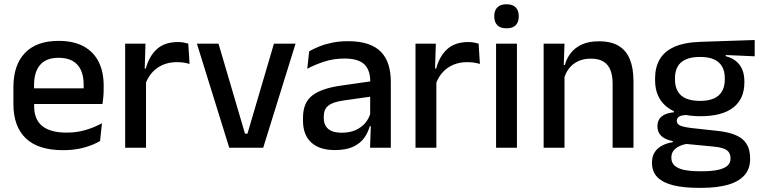

<svg xmlns="http://www.w3.org/2000/svg" viewBox="-20 -694 3570 902"><path d="M276.5 11.5Q159.5 11.5 101.2 -44.2Q43 -100 43 -205V-285Q43 -388.5 97.2 -445.2Q151.5 -502 255.5 -502Q326 -502 373 -476.2Q420 -450.5 443.5 -403.5Q467 -356.5 467 -292V-273.5Q467 -256.5 465.5 -239Q464 -221.5 461.5 -205.5H371.5Q372.5 -231.5 372.8 -254.5Q373 -277.5 373 -296.5Q373 -337 360 -365Q347 -393 321 -407.8Q295 -422.5 255.5 -422.5Q197 -422.5 168.5 -389.2Q140 -356 140 -294.5V-248.5L140.5 -237V-193.5Q140.5 -166 148.8 -143.5Q157 -121 175.2 -104.8Q193.5 -88.5 222.5 -79.8Q251.5 -71 293 -71Q340 -71 381.2 -83Q422.5 -95 459 -115L450 -31.5Q417 -12 373.2 -0.2Q329.5 11.5 276.5 11.5ZM95 -205.5V-279H441.5V-205.5Z M662 -295.5 641 -372H665Q680.5 -430 717 -463.2Q753.5 -496.5 816.5 -496.5Q831.5 -496.5 843.2 -494.2Q855 -492 864.5 -489L870.5 -393.5Q858.5 -397.5 843.5 -399.8Q828.5 -402 811 -402Q757.5 -402 718.5 -374.5Q679.5 -347 662 -295.5ZM568 0V-489H663.5L659 -346.5L666 -339.5V0Z M1142.5 -66 1267 -489H1368.5L1216.5 0H1057L905 -489H1006.5L1131 -66Z M1718.5 0 1722.5 -116 1719 -131V-285L1719.5 -309.5Q1719.5 -366 1690.8 -392.5Q1662 -419 1598.5 -419Q1547 -419 1503 -404.5Q1459 -390 1423.5 -371L1432.5 -453Q1452.5 -464.5 1479.5 -475.5Q1506.5 -486.5 1540.5 -493.5Q1574.5 -500.5 1615 -500.5Q1670.5 -500.5 1709 -487.2Q1747.5 -474 1771 -449Q1794.5 -424 1805.2 -389Q1816 -354 1816 -311V0ZM1553 11Q1480.5 11 1442 -24.8Q1403.5 -60.5 1403.5 -126.5V-141.5Q1403.5 -211.5 1446.8 -245.2Q1490 -279 1583 -292L1730 -313L1735.5 -242L1594.5 -222Q1544 -215 1522.5 -197.8Q1501 -180.5 1501 -147V-140Q1501 -106.5 1521.8 -88.5Q1542.5 -70.5 1585 -70.5Q1624 -70.5 1652 -83.5Q1680 -96.5 1697.5 -118.2Q1715 -140 1721.5 -166.5L1735 -101H1717Q1709 -71 1690.5 -45.5Q1672 -20 1638.8 -4.5Q1605.5 11 1553 11Z M2026 -295.5 2005 -372H2029Q2044.5 -430 2081 -463.2Q2117.5 -496.5 2180.5 -496.5Q2195.5 -496.5 2207.2 -494.2Q2219 -492 2228.5 -489L2234.5 -393.5Q2222.5 -397.5 2207.5 -399.8Q2192.5 -402 2175 -402Q2121.5 -402 2082.5 -374.5Q2043.5 -347 2026 -295.5ZM1932 0V-489H2027.5L2023 -346.5L2030 -339.5V0Z M2310.5 0V-489H2408.5V0ZM2359.5 -561Q2330.5 -561 2316.2 -575.8Q2302 -590.5 2302 -616.5V-618.5Q2302 -644.5 2316.2 -659.2Q2330.5 -674 2359.5 -674Q2388.5 -674 2402.8 -659.2Q2417 -644.5 2417 -618.5V-616.5Q2417 -590 2402.8 -575.5Q2388.5 -561 2359.5 -561Z M2858 0V-302Q2858 -337.5 2848.2 -363.5Q2838.5 -389.5 2816.2 -404Q2794 -418.5 2755.5 -418.5Q2720 -418.5 2694 -405.5Q2668 -392.5 2651.8 -370.5Q2635.5 -348.5 2628.5 -320.5L2612.5 -388.5H2633.5Q2642 -419.5 2661.5 -444.8Q2681 -470 2713.5 -485Q2746 -500 2794 -500Q2851.5 -500 2887 -478.2Q2922.5 -456.5 2939.2 -415Q2956 -373.5 2956 -313V0ZM2534 0V-489H2632L2628 -374.5L2632 -368.5V0Z M3270.5 -148Q3167.5 -148 3112.5 -192Q3057.5 -236 3057.5 -317.5V-325.5Q3057.5 -377 3079 -414.8Q3100.5 -452.5 3147.8 -473.8Q3195 -495 3271.5 -497.5L3525.5 -506V-429.5L3389.5 -435.5V-430Q3418.5 -422.5 3437.8 -406.8Q3457 -391 3467 -367.5Q3477 -344 3477 -312V-306.5Q3477 -229.5 3424.8 -188.8Q3372.5 -148 3270.5 -148ZM3266.5 110.5H3279Q3321.5 110.5 3351 104.5Q3380.5 98.5 3396.2 85.5Q3412 72.5 3412 51V49.5Q3412 24 3394 11.2Q3376 -1.5 3331.5 -5.5L3190.5 -19L3215 -20Q3191 -16 3172.8 -7.8Q3154.5 0.5 3144.2 13.8Q3134 27 3134 46.5V47.5Q3134 70.5 3149.8 84.5Q3165.5 98.5 3195.2 104.5Q3225 110.5 3266.5 110.5ZM3260.5 188.5Q3193 188.5 3144.2 176.8Q3095.5 165 3069.2 139.2Q3043 113.5 3043 71V69Q3043 40.5 3055.8 21Q3068.5 1.5 3090.8 -10.2Q3113 -22 3140.5 -26V-31Q3104 -38.5 3086.2 -55.8Q3068.5 -73 3068.5 -100.5V-101Q3068.5 -120 3077 -133.8Q3085.5 -147.5 3102.8 -155.8Q3120 -164 3146 -166.5V-177.5L3249 -152.5L3211.5 -154Q3182 -153.5 3170.8 -146.5Q3159.5 -139.5 3159.5 -126.5V-126Q3159.5 -111 3176.2 -103.8Q3193 -96.5 3233 -92L3352 -79Q3431 -70.5 3467.5 -40.5Q3504 -10.5 3504 50.5V53Q3504 100 3476.8 130Q3449.5 160 3398.8 174.2Q3348 188.5 3277 188.5ZM3269 -220Q3307.5 -220 3333.2 -231.2Q3359 -242.5 3372 -265Q3385 -287.5 3385 -320V-327.5Q3385 -359.5 3372.2 -381.5Q3359.5 -403.5 3334.2 -415Q3309 -426.5 3270.5 -426.5H3268Q3226.5 -426.5 3200.5 -414.2Q3174.5 -402 3162.8 -379.8Q3151 -357.5 3151 -327V-320Q3151 -287.5 3164 -265Q3177 -242.5 3203.2 -231.2Q3229.5 -220 3269 -220Z"/></svg>

Font: Anek Gujarati Medium Medium
Style: Regular
Weight: 500
Version: Version 1.003